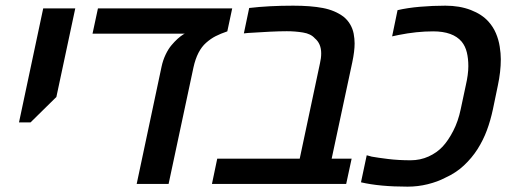

<svg xmlns="http://www.w3.org/2000/svg" viewBox="-20 -661 1844 690"><path d="M48.3 -221.2 135.3 -630.9H250.5L182.6 -312.5L89.8 -221.2Z M471.2 0 560.5 -420.9Q565.4 -444.3 575.2 -464.8Q585 -485.4 596.7 -499Q618.2 -524.4 639.2 -537.6L644 -540H312.5L332 -630.9H814.5L796.9 -548.3Q772.5 -540 754.9 -531Q737.3 -522 720.7 -507.3Q688.5 -479 675.3 -418.9L585.9 0Z M741.7 0 760.7 -90.8H1057.1L1129.9 -433.6Q1134.3 -452.1 1134.3 -469.2Q1134.3 -504.4 1111.3 -523.4Q1097.2 -539.6 1068.8 -544.2Q1040.5 -548.8 1010.7 -548.8Q984.9 -548.8 950 -547.1Q915 -545.4 871.1 -542.5L856.4 -541L875.5 -632.3Q945.8 -640.6 1033.7 -640.6Q1096.7 -640.6 1140.1 -632.3Q1183.6 -624 1214.4 -601.1Q1229.5 -588.9 1238.5 -573.2Q1247.6 -557.6 1251 -540Q1254.4 -521.5 1254.4 -504.9Q1254.4 -477.1 1246.1 -437.5L1171.9 -90.8H1243.7L1224.1 0Z M1444.8 9.8Q1343.8 9.8 1277.3 -5.9L1297.9 -103Q1301.8 -102.1 1306.2 -100.8Q1310.5 -99.6 1315.9 -98.1Q1337.4 -94.2 1374.8 -89.6Q1412.1 -85 1455.6 -85Q1490.2 -85 1520.3 -98.6Q1550.3 -112.3 1570.8 -134.3Q1590.8 -155.8 1608.6 -190.2Q1626.5 -224.6 1635.7 -268.6L1653.8 -353.5Q1663.1 -393.6 1663.1 -423.3Q1663.1 -450.2 1657.7 -472.7Q1652.3 -495.1 1639.2 -511.2Q1607.9 -548.3 1536.6 -548.3Q1477.1 -548.3 1412.1 -535.2Q1397 -531.7 1389.2 -530.3L1408.7 -624.5Q1444.3 -632.8 1489.5 -636.7Q1534.7 -640.6 1580.6 -640.6Q1631.8 -640.6 1672.1 -625Q1712.4 -609.4 1735.8 -583Q1752.4 -564.5 1762.2 -541.5Q1772 -518.6 1775.9 -493.2Q1779.8 -468.8 1779.8 -448.2Q1779.8 -403.3 1769 -353L1751.5 -268.6Q1742.7 -227.5 1729.7 -192.6Q1716.8 -157.7 1695.8 -124.5Q1675.8 -93.3 1647.2 -66.4Q1618.7 -39.6 1579.6 -22Q1552.7 -7.8 1517.3 1Q1481.9 9.8 1444.8 9.8Z"/></svg>

Font: Open Sans SemiBold
Style: Italic
Weight: 600
Italic angle: -12°
Designer: Monotype Design Team
Foundry: Monotype Imaging Inc.
Version: Version 3.003; ttfautohint (v1.8.4)